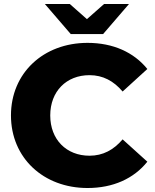

<svg xmlns="http://www.w3.org/2000/svg" viewBox="-20 -929 778 963"><path d="M419 14C547 14 651 -33 719 -118L595 -230C550 -177 496 -148 429 -148C313 -148 232 -229 232 -350C232 -471 313 -552 429 -552C496 -552 550 -523 595 -470L719 -583C651 -667 547 -714 419 -714C198 -714 35 -563 35 -350C35 -137 198 14 419 14ZM627 -909H502L416 -833L330 -909H205L335 -758H497Z"/></svg>

Font: Montserrat-Alt1 ExtBd
Style: Regular
Weight: 800
Designer: Differentunic
Foundry: Differentunic
Version: Version 7.222